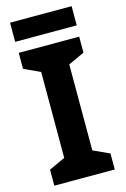

<svg xmlns="http://www.w3.org/2000/svg" viewBox="-131 -1003 652 997"><g transform="rotate(-15 194.5 -504.5)"><path d="M360 -943H29V-840H360ZM357 -66V-152L270 -192V-654L357 -694V-780H32V-694L119 -654V-192L32 -152V-66Z"/></g></svg>

Font: Noto Sans Malayalam UI
Style: Bold
Weight: 700
Designer: Jelle Bosma - Monotype Design Team
Foundry: Monotype Imaging Inc.
Version: Version 2.104